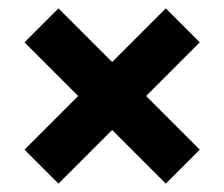

<svg xmlns="http://www.w3.org/2000/svg" viewBox="-20 -609 535 458"><path d="M119.5 -171 38.5 -252 166.5 -380 38.5 -508 119.5 -589 247.5 -461 375.5 -589 456.5 -508 328.5 -380 456.5 -252 375.5 -171 247.5 -299Z"/></svg>

Font: Encode Sans Condensed Condensed
Style: Bold
Weight: 700
Width: 3
Designer: Multiple Designers
Foundry: Impallari Type
Version: Version 3.000; ttfautohint (v1.8.3) -l 8 -r 50 -G 200 -x 14 